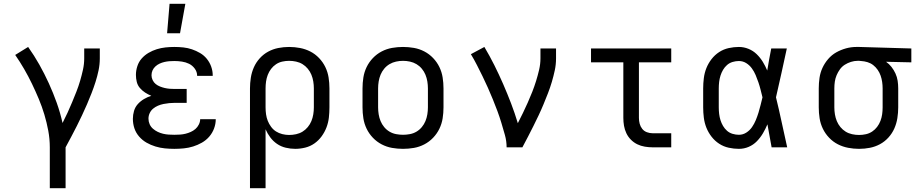

<svg xmlns="http://www.w3.org/2000/svg" viewBox="-20 -775 4840 1010"><path d="M242 215V0Q242 -44 234 -87Q226 -130 213.5 -172Q201 -214 184 -254.5Q167 -295 148 -334.5Q129 -374 107 -412Q85 -450 60 -486L128 -528Q160 -483 187 -435Q214 -387 237 -336.5Q260 -286 278.5 -234Q297 -182 309 -128Q323 -155 335.5 -182.5Q348 -210 359.5 -237.5Q371 -265 382 -293Q393 -321 401.5 -350Q410 -379 416.5 -408.5Q423 -438 423 -468V-520H505V-468Q505 -436 498.5 -405Q492 -374 482.5 -344Q473 -314 461.5 -284.5Q450 -255 437.5 -226Q425 -197 411.5 -168.5Q398 -140 384 -112Q370 -84 355 -56Q340 -28 325 0V215Z M897 8Q872 8 847 5.5Q822 3 797.5 -4.5Q773 -12 751 -24.5Q729 -37 712 -56.5Q695 -76 687 -100Q679 -124 679 -150Q679 -171 685 -191.5Q691 -212 705 -227.5Q719 -243 737.5 -254Q756 -265 776 -271Q759 -278 743.5 -288Q728 -298 716 -312Q704 -326 699.5 -344Q695 -362 695 -381Q695 -404 702.5 -427Q710 -450 725.5 -467.5Q741 -485 761.5 -497Q782 -509 804.5 -516Q827 -523 850.5 -525.5Q874 -528 897 -528Q921 -528 944.5 -525.5Q968 -523 990 -515.5Q1012 -508 1032.5 -496Q1053 -484 1068 -465.5Q1083 -447 1091 -424.5Q1099 -402 1099 -379V-376H1017V-377Q1017 -397 1004.5 -414Q992 -431 974.5 -439.5Q957 -448 937 -451Q917 -454 897 -454Q884 -454 871 -453Q858 -452 845 -449Q832 -446 820 -440.5Q808 -435 798 -426Q788 -417 782.5 -405Q777 -393 777 -379Q777 -366 783 -353.5Q789 -341 799 -333Q809 -325 821.5 -320Q834 -315 847 -312Q860 -309 873.5 -308Q887 -307 900 -307H962V-234H900Q885 -234 870 -232.5Q855 -231 840 -228Q825 -225 811 -219Q797 -213 785.5 -203.5Q774 -194 767.5 -180Q761 -166 761 -151Q761 -136 767 -122Q773 -108 784.5 -98Q796 -88 809.5 -81.5Q823 -75 837.5 -71.5Q852 -68 867 -67Q882 -66 897 -66Q912 -66 927 -67Q942 -68 956 -71.5Q970 -75 983.5 -81Q997 -87 1008 -96.5Q1019 -106 1026 -120Q1033 -134 1033 -148H1115Q1115 -123 1106 -99Q1097 -75 1080.5 -56Q1064 -37 1042 -24.5Q1020 -12 996 -4.5Q972 3 947 5.5Q922 8 897 8ZM859 -600 872 -755H955L927 -600Z M1295 215V-310Q1295 -338 1299.5 -366.5Q1304 -395 1315.5 -421Q1327 -447 1346.5 -468.5Q1366 -490 1391 -503.5Q1416 -517 1444 -522.5Q1472 -528 1501 -528Q1530 -528 1558.5 -522.5Q1587 -517 1612.5 -504Q1638 -491 1658.5 -469.5Q1679 -448 1691.5 -422Q1704 -396 1708.5 -367.5Q1713 -339 1713 -310V-210Q1713 -183 1710 -156.5Q1707 -130 1697.5 -105Q1688 -80 1672 -58Q1656 -36 1634 -20.5Q1612 -5 1585.5 1.5Q1559 8 1533 8Q1508 8 1483 2Q1458 -4 1437.5 -18Q1417 -32 1402 -52Q1387 -72 1377 -95V215ZM1501 -65Q1519 -65 1537.5 -69Q1556 -73 1571.5 -82.5Q1587 -92 1599 -106.5Q1611 -121 1618 -138Q1625 -155 1628 -173.5Q1631 -192 1631 -210V-310Q1631 -328 1628 -346.5Q1625 -365 1618 -382Q1611 -399 1599 -413.5Q1587 -428 1571.5 -437.5Q1556 -447 1537.5 -451Q1519 -455 1501 -455Q1483 -455 1465 -451Q1447 -447 1432 -437Q1417 -427 1406 -412.5Q1395 -398 1388.5 -381Q1382 -364 1379.5 -346Q1377 -328 1377 -310V-210Q1377 -192 1379.5 -174Q1382 -156 1388.5 -139.5Q1395 -123 1406 -108Q1417 -93 1432 -83.5Q1447 -74 1465 -69.5Q1483 -65 1501 -65Z M2100 8Q2071 8 2042.5 3Q2014 -2 1988 -15.5Q1962 -29 1941.5 -50.5Q1921 -72 1908.5 -98Q1896 -124 1891.5 -152.5Q1887 -181 1887 -210V-310Q1887 -339 1891.5 -367.5Q1896 -396 1908.5 -422Q1921 -448 1941.5 -469.5Q1962 -491 1988 -504.5Q2014 -518 2042.5 -523Q2071 -528 2100 -528Q2129 -528 2157.5 -523Q2186 -518 2212 -504.5Q2238 -491 2258.5 -469.5Q2279 -448 2291.5 -422Q2304 -396 2308.5 -367.5Q2313 -339 2313 -310V-210Q2313 -181 2308.5 -152.5Q2304 -124 2291.5 -98Q2279 -72 2258.5 -50.5Q2238 -29 2212 -15.5Q2186 -2 2157.5 3Q2129 8 2100 8ZM2100 -66Q2118 -66 2136.5 -69.5Q2155 -73 2171 -82.5Q2187 -92 2199 -106.5Q2211 -121 2218 -138Q2225 -155 2228 -173.5Q2231 -192 2231 -210V-310Q2231 -328 2228 -346.5Q2225 -365 2218 -382Q2211 -399 2199 -413.5Q2187 -428 2171 -437.5Q2155 -447 2136.5 -451Q2118 -455 2100 -455Q2082 -455 2063.5 -451Q2045 -447 2029 -437.5Q2013 -428 2001 -413.5Q1989 -399 1982 -382Q1975 -365 1972 -346.5Q1969 -328 1969 -310V-210Q1969 -192 1972 -173.5Q1975 -155 1982 -138Q1989 -121 2001 -106.5Q2013 -92 2029 -82.5Q2045 -73 2063.5 -69.5Q2082 -66 2100 -66Z M2645 0Q2645 -33 2636 -65Q2627 -97 2617.5 -128.5Q2608 -160 2596.5 -191Q2585 -222 2572.5 -252.5Q2560 -283 2546.5 -313.5Q2533 -344 2518.5 -373.5Q2504 -403 2489 -432.5Q2474 -462 2457 -490L2528 -528Q2556 -481 2580.5 -432Q2605 -383 2627 -332.5Q2649 -282 2668.5 -231Q2688 -180 2704 -127Q2718 -154 2731 -181Q2744 -208 2756.5 -236Q2769 -264 2780 -292Q2791 -320 2800 -349Q2809 -378 2816 -408Q2823 -438 2823 -468V-520H2905V-468Q2905 -436 2898.5 -405.5Q2892 -375 2883 -344.5Q2874 -314 2862.5 -284.5Q2851 -255 2839 -226Q2827 -197 2813.5 -168.5Q2800 -140 2786 -112Q2772 -84 2757.5 -56Q2743 -28 2728 0Z M3413 0Q3393 0 3372 -3.5Q3351 -7 3332.5 -16Q3314 -25 3299 -40Q3284 -55 3275 -74Q3266 -93 3262.5 -113.5Q3259 -134 3259 -155V-447H3089V-520H3511V-447H3341V-155Q3341 -139 3345 -124Q3349 -109 3358.5 -97Q3368 -85 3383 -79.5Q3398 -74 3413 -74H3511V0Z M3867 8Q3840 8 3813 2Q3786 -4 3763 -19Q3740 -34 3723 -56Q3706 -78 3696 -103Q3686 -128 3682.5 -155.5Q3679 -183 3679 -210V-310Q3679 -337 3682.5 -364.5Q3686 -392 3696 -417Q3706 -442 3723 -464Q3740 -486 3763 -501Q3786 -516 3813 -522Q3840 -528 3867 -528Q3893 -528 3917.5 -518Q3942 -508 3960.5 -490Q3979 -472 3992.5 -450Q4006 -428 4016 -404Q4021 -433 4026 -462Q4031 -491 4037 -520H4119Q4105 -456 4091 -391.5Q4077 -327 4062 -263Q4078 -198 4092 -132Q4106 -66 4121 0H4039Q4033 -30 4028 -60.5Q4023 -91 4017 -121Q4007 -97 3993.5 -74Q3980 -51 3961.5 -32Q3943 -13 3918.5 -2.5Q3894 8 3867 8ZM3867 -66Q3888 -66 3906 -77.5Q3924 -89 3936 -106.5Q3948 -124 3956 -143.5Q3964 -163 3970 -182.5Q3976 -202 3981 -222.5Q3986 -243 3991 -263Q3986 -283 3981 -303Q3976 -323 3969.5 -342Q3963 -361 3955 -380Q3947 -399 3935 -415.5Q3923 -432 3905.5 -443Q3888 -454 3867 -454Q3850 -454 3833.5 -449Q3817 -444 3804.5 -433Q3792 -422 3783.5 -407.5Q3775 -393 3770 -377Q3765 -361 3763 -344Q3761 -327 3761 -310V-210Q3761 -193 3763 -176Q3765 -159 3770 -143Q3775 -127 3783.5 -112.5Q3792 -98 3804.5 -87Q3817 -76 3833.5 -71Q3850 -66 3867 -66Z M4499 8Q4470 8 4441.5 2.5Q4413 -3 4387.5 -16Q4362 -29 4341.5 -50.5Q4321 -72 4308.5 -98Q4296 -124 4291.5 -152.5Q4287 -181 4287 -210V-310Q4287 -338 4291 -365.5Q4295 -393 4306.5 -418Q4318 -443 4336.5 -464.5Q4355 -486 4379 -499.5Q4403 -513 4430 -520.5Q4457 -528 4485 -528H4500L4774 -520V-447L4641 -450Q4657 -439 4669.5 -423Q4682 -407 4690.5 -388.5Q4699 -370 4702 -350Q4705 -330 4705 -310V-210Q4705 -182 4700.5 -153.5Q4696 -125 4684.5 -99Q4673 -73 4653.5 -51.5Q4634 -30 4609 -16.5Q4584 -3 4556 2.5Q4528 8 4499 8ZM4499 -65Q4517 -65 4535 -69Q4553 -73 4568 -83Q4583 -93 4594 -107.5Q4605 -122 4611.5 -139Q4618 -156 4620.5 -174Q4623 -192 4623 -210V-310Q4623 -327 4620.5 -344Q4618 -361 4612.5 -377Q4607 -393 4597 -407.5Q4587 -422 4573.5 -432.5Q4560 -443 4543.5 -448Q4527 -453 4510 -454L4500 -455H4491Q4474 -455 4456.5 -449.5Q4439 -444 4424 -434.5Q4409 -425 4398.5 -410.5Q4388 -396 4381 -379.5Q4374 -363 4371.5 -345.5Q4369 -328 4369 -310V-210Q4369 -192 4372 -173.5Q4375 -155 4382 -138Q4389 -121 4401 -106.5Q4413 -92 4428.5 -82.5Q4444 -73 4462.5 -69Q4481 -65 4499 -65Z"/></svg>

Font: Iosevka Plex Etoile
Style: Regular
Weight: 400
Designer: Belleve Invis
Foundry: Belleve Invis
Version: Version 25.1.1; ttfautohint (v1.8.4)